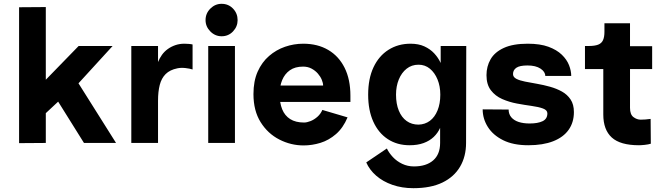

<svg xmlns="http://www.w3.org/2000/svg" viewBox="-20 -749 3467 1006"><path d="M177 -116 102 -210 392 -508H570L335 -251L311 -241ZM80 1V-711L220 -712V0ZM420 0 245 -280 367 -351 588 0Z M668 0V-508H808V-424Q816 -444 828.5 -461.5Q841 -479 859 -492Q877 -505 899 -512.5Q921 -520 946 -520Q954 -520 968 -519Q982 -518 989 -516V-385Q974 -390 951 -392.5Q928 -395 909.3 -391Q870 -383 848 -361Q826 -339 817 -304Q808 -269 808 -221V0Z M1141.2 -559Q1107 -559 1082 -584.4Q1057 -609.8 1057 -643.6Q1057 -679 1082.2 -704Q1107.4 -729 1141 -729Q1176.8 -729 1200.9 -704Q1225 -679 1225 -643.6Q1225 -609.8 1200.9 -584.4Q1176.9 -559 1141.2 -559ZM1071 0V-508H1211V0Z M1571 13Q1504 13 1443.5 -18Q1383 -49 1345.5 -109Q1308 -169 1308 -256Q1308 -324 1330 -373.5Q1352 -423 1389.5 -455.5Q1427 -488 1473.5 -504Q1520 -520 1569 -520Q1644 -520 1699.5 -487.5Q1755 -455 1785.5 -394Q1816 -333 1816 -248V-215H1413L1412 -301H1673Q1673 -314 1666 -331Q1659 -348 1645.5 -363.5Q1632 -379 1612.5 -389.5Q1593 -400 1568 -400Q1526 -400 1499 -381Q1472 -362 1458.5 -329.5Q1445 -297 1445 -256Q1445 -210 1458.5 -176.5Q1472 -143 1500.5 -125Q1529 -107 1573 -107Q1588 -107 1607 -114.5Q1626 -122 1643 -137Q1660 -152 1669 -173L1801 -134Q1778 -79 1740.5 -46.5Q1703 -14 1659 -0.5Q1615 13 1571 13Z M2286 0V-79Q2274 -52 2252.5 -31.5Q2231 -11 2199.5 0.5Q2168 12 2126 12Q2061 12 2012 -20Q1963 -52 1936 -111.5Q1909 -171 1909 -253Q1909 -337 1937 -396.5Q1965 -456 2015.5 -488Q2066 -520 2131 -520Q2173 -520 2203.5 -506Q2234 -492 2255 -469.5Q2276 -447 2289 -419V-508H2423L2422 0Q2422 71 2390.5 124.5Q2359 178 2298 207.5Q2237 237 2146 237Q2086 237 2036 219.5Q1986 202 1951 171.5Q1916 141 1899 102L2007 29Q2018 52 2038.5 74Q2059 96 2087.5 109.5Q2116 123 2149 123Q2213 123 2249.5 91.5Q2286 60 2286 0ZM2173 -96Q2207 -97 2232.5 -116Q2258 -135 2272.5 -170.5Q2287 -206 2287 -253Q2287 -297 2272.5 -332.5Q2258 -368 2232.5 -389Q2207 -410 2173 -410Q2137 -410 2110.5 -389Q2084 -368 2069.5 -332.5Q2055 -297 2055 -253Q2055 -205 2069.5 -169.5Q2084 -134 2110.5 -115Q2137 -96 2173 -96Z M2748 12Q2669 12 2616 -14.5Q2563 -41 2536 -84Q2509 -127 2509 -176L2645 -175Q2645 -151 2659 -134.5Q2673 -118 2697.5 -110Q2722 -102 2755 -102Q2798 -102 2823 -114Q2848 -126 2848 -155Q2848 -172 2825 -180.5Q2802 -189 2765.5 -194Q2729 -199 2688.5 -206.5Q2648 -214 2611.5 -230Q2575 -246 2552 -276Q2529 -306 2529 -355Q2529 -401 2550.5 -438.5Q2572 -476 2620 -498Q2668 -520 2745 -520Q2810 -520 2853.5 -504Q2897 -488 2923.5 -462.5Q2950 -437 2961.5 -407.5Q2973 -378 2973 -351H2837Q2837 -373 2812 -389.5Q2787 -406 2744 -406Q2703 -406 2685.5 -394Q2668 -382 2668 -361Q2668 -345 2685.5 -336Q2703 -327 2731 -321.5Q2759 -316 2793.5 -310Q2828 -304 2862 -294.5Q2896 -285 2924 -269.5Q2952 -254 2969.5 -228Q2987 -202 2987 -162Q2987 -108 2959.5 -69Q2932 -30 2878.5 -9Q2825 12 2748 12Z M3328 12Q3230 12 3185.5 -28.5Q3141 -69 3141 -149V-387H3045V-508H3064Q3096 -508 3114 -515Q3132 -522 3139.5 -538.5Q3147 -555 3147 -582V-627H3281V-507H3397V-387H3281V-184Q3281 -149 3299 -135.5Q3317 -122 3337 -122Q3347 -122 3362 -123Q3377 -124 3389 -126L3390 4Q3377 8 3358.5 10Q3340 12 3328 12Z"/></svg>

Font: Inclusive Sans
Style: Regular
Weight: 400
Designer: Olivia King
Foundry: Olivia King
Version: Version 2.004